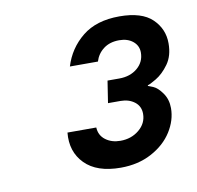

<svg xmlns="http://www.w3.org/2000/svg" viewBox="-54 -819 513 499"><g transform="rotate(-10 202.5 -570.0)"><path d="M106 -490H182Q183 -469 199 -457Q215 -445 238 -445Q267 -445 287.5 -462Q308 -479 308 -504Q308 -524 293 -535.5Q278 -547 256 -547H223L232 -605H263Q292 -605 311 -621Q330 -637 330 -662Q330 -680 316 -691.5Q302 -703 280 -703Q255 -703 238.5 -690.5Q222 -678 216 -658H142Q156 -704 193 -734Q230 -764 291 -764Q350 -764 377.5 -737.5Q405 -711 405 -673Q405 -640 389.5 -618.5Q374 -597 355.5 -586Q337 -575 333 -575V-573Q334 -573 346 -568Q358 -563 370 -546Q382 -529 382 -506Q382 -474 363 -444Q344 -414 308.5 -395Q273 -376 227 -376Q164 -376 132.5 -408Q101 -440 106 -490Z"/></g></svg>

Font: Be Vietnam SemiBold
Style: Italic
Weight: 600
Italic angle: -9.556°
Designer: Gabriel Lam
Foundry: TypeRant
Version: Version 3.000